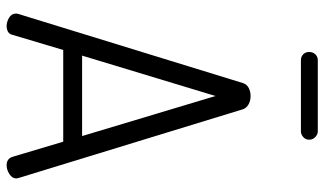

<svg xmlns="http://www.w3.org/2000/svg" viewBox="-220 -760 980 580"><g transform="rotate(90 270.0 -470.0)"><path d="M59 0Q46 0 33.5 -7.5Q21 -15 21 -28Q21 -33 22 -35L231 -714Q235 -726 246 -731.5Q257 -737 270 -737Q284 -737 295 -731Q306 -725 310 -714L518 -35Q518 -33 518.5 -32Q519 -31 519 -29Q519 -17 506 -8.5Q493 0 479 0Q460 0 454 -17L408 -171H131L85 -17Q83 -8 75.5 -4Q68 0 59 0ZM391 -228 270 -631 148 -228ZM137 -914Q137 -925 144 -932.5Q151 -940 162 -940H377Q386 -940 394 -932.5Q402 -925 402 -914Q402 -903 394 -896Q386 -889 377 -889H162Q151 -889 144 -896Q137 -903 137 -914Z"/></g></svg>

Font: Dosis
Style: Book
Weight: 400
Designer: EdgarTolentino, PabloImpallari, IginoMarini
Foundry: EdgarTolentino, PabloImpallari, IginoMarini
Version: Version 1.007